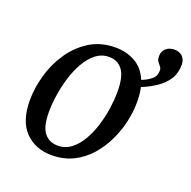

<svg xmlns="http://www.w3.org/2000/svg" viewBox="-116 -743 864 867"><g transform="rotate(20 316.5 -309.0)"><path d="M219 10Q141 10 92 -40Q43 -90 43 -191Q43 -247 60 -309Q77 -371 112.5 -424.5Q148 -478 201.5 -512Q255 -546 327 -546Q379 -546 421 -522.5Q463 -499 484 -448Q509 -457 529 -473Q549 -489 549 -516Q549 -527 542.5 -534.5Q536 -542 529.5 -551Q523 -560 523 -576Q523 -600 539 -614Q555 -628 579 -628Q605 -628 619 -613Q633 -598 633 -574Q633 -534 614 -504.5Q595 -475 563 -453.5Q531 -432 494 -417Q501 -387 501 -346Q501 -302 490.5 -253.5Q480 -205 457.5 -158Q435 -111 401.5 -73Q368 -35 322.5 -12.5Q277 10 219 10ZM231 -40Q267 -40 295 -61.5Q323 -83 343.5 -118.5Q364 -154 377 -196.5Q390 -239 396 -281.5Q402 -324 402 -360Q402 -433 378.5 -464.5Q355 -496 314 -496Q278 -496 250 -474Q222 -452 201.5 -416Q181 -380 168 -337Q155 -294 148.5 -250.5Q142 -207 142 -171Q142 -99 166 -69.5Q190 -40 231 -40Z"/></g></svg>

Font: Noto Serif SemiCondensed
Style: Italic
Weight: 400
Width: 4
Italic angle: -12°
Designer: Monotype Design Team
Foundry: Monotype Imaging Inc.
Version: Version 2.013